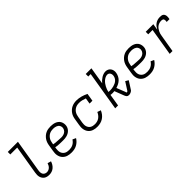

<svg xmlns="http://www.w3.org/2000/svg" viewBox="236 -1927 3128 3128"><g transform="rotate(-45 1800.0 -363.5)"><path d="M357 8Q333 8 309.5 3Q286 -2 267.5 -14.5Q249 -27 236 -46Q223 -65 217 -87Q211 -109 211.5 -133.5Q212 -158 216 -182L298 -677H139V-735H373L280 -173Q276 -151 277 -128.5Q278 -106 287.5 -88Q297 -70 316 -60Q335 -50 357 -50Q376 -50 395 -57.5Q414 -65 428.5 -79Q443 -93 452.5 -110.5Q462 -128 468 -147L529 -129Q520 -101 504.5 -75.5Q489 -50 465.5 -30Q442 -10 413.5 -1Q385 8 357 8Z M870 8Q847 8 823.5 5Q800 2 778.5 -5Q757 -12 738.5 -24.5Q720 -37 705.5 -53.5Q691 -70 682 -91Q673 -112 669 -134.5Q665 -157 666.5 -180.5Q668 -204 672 -228L690 -338Q694 -365 703.5 -392Q713 -419 729.5 -443Q746 -467 768.5 -486.5Q791 -506 817.5 -518Q844 -530 872 -534Q900 -538 927 -538Q953 -538 978.5 -534Q1004 -530 1026.5 -521Q1049 -512 1068 -496.5Q1087 -481 1098.5 -459.5Q1110 -438 1114 -413Q1118 -388 1114 -362Q1111 -341 1100.5 -320.5Q1090 -300 1074 -284Q1058 -268 1038 -257Q1018 -246 997 -240Q976 -234 954.5 -232Q933 -230 912 -230Q890 -230 868.5 -230.5Q847 -231 825 -232Q803 -233 781.5 -235Q760 -237 739 -242L735 -218Q732 -196 732 -174Q732 -152 738 -132Q744 -112 757 -95.5Q770 -79 787.5 -68.5Q805 -58 826.5 -54Q848 -50 871 -50Q893 -50 915.5 -54.5Q938 -59 959 -69.5Q980 -80 997.5 -97Q1015 -114 1028 -134L1085 -108Q1068 -80 1044 -57Q1020 -34 991.5 -19Q963 -4 932 2Q901 8 870 8ZM923 -285Q936 -285 949.5 -286.5Q963 -288 976.5 -292.5Q990 -297 1002.5 -304Q1015 -311 1025 -321.5Q1035 -332 1041.5 -345Q1048 -358 1050 -371Q1053 -387 1050 -403Q1047 -419 1039 -432.5Q1031 -446 1018.5 -455Q1006 -464 991 -469.5Q976 -475 959.5 -477.5Q943 -480 927 -480Q907 -480 886 -476.5Q865 -473 846 -464Q827 -455 810.5 -440Q794 -425 782 -407Q770 -389 763.5 -369Q757 -349 754 -328L749 -300Q770 -295 791.5 -293Q813 -291 835 -290Q857 -289 879 -287Q901 -285 923 -285Z M1464 8Q1440 8 1417.5 5Q1395 2 1373.5 -5.5Q1352 -13 1334 -25.5Q1316 -38 1302.5 -55Q1289 -72 1280.5 -92.5Q1272 -113 1268.5 -135.5Q1265 -158 1266.5 -181.5Q1268 -205 1272 -228L1290 -338Q1294 -365 1303 -391.5Q1312 -418 1328 -441.5Q1344 -465 1366 -484.5Q1388 -504 1414 -516Q1440 -528 1467 -533Q1494 -538 1521 -538Q1549 -538 1576 -534Q1603 -530 1628 -523Q1653 -516 1677.5 -506.5Q1702 -497 1726 -485L1704 -350H1638L1655 -452Q1624 -464 1590.5 -472Q1557 -480 1522 -480Q1522 -480 1522 -480Q1522 -480 1522 -480Q1502 -480 1482 -476Q1462 -472 1443 -462.5Q1424 -453 1408 -438.5Q1392 -424 1381 -406Q1370 -388 1363.5 -368Q1357 -348 1354 -328L1335 -218Q1332 -197 1331.5 -175Q1331 -153 1336.5 -133.5Q1342 -114 1354 -97Q1366 -80 1383 -69.5Q1400 -59 1421 -54.5Q1442 -50 1464 -50Q1489 -50 1515.5 -56.5Q1542 -63 1564.5 -79Q1587 -95 1603.5 -117Q1620 -139 1631 -164L1691 -143Q1677 -109 1654 -79.5Q1631 -50 1600 -29.5Q1569 -9 1533.5 -0.5Q1498 8 1464 8Z M2191 7Q2179 7 2168 2.5Q2157 -2 2149.5 -10.5Q2142 -19 2137 -29Q2132 -39 2128 -50Q2128 -50 2128 -50Q2128 -50 2128 -50L2067 -208Q2056 -207 2045.5 -206Q2035 -205 2024 -205Q2013 -205 2001.5 -206Q1990 -207 1979 -209L1945 0H1879L1991 -677H1935V-735H2066L2017 -437Q2033 -458 2053 -476Q2073 -494 2095.5 -508Q2118 -522 2142.5 -530Q2167 -538 2192 -538Q2219 -538 2242 -526.5Q2265 -515 2279.5 -495Q2294 -475 2299 -449Q2304 -423 2299 -397Q2294 -366 2279.5 -336Q2265 -306 2241 -283Q2217 -260 2187.5 -245Q2158 -230 2127 -221L2186 -71Q2187 -67 2187.5 -63.5Q2188 -60 2189.5 -57Q2191 -54 2193.5 -51.5Q2196 -49 2200 -49Q2206 -49 2211.5 -53Q2217 -57 2220 -62L2307 -198L2359 -168L2272 -32Q2266 -22 2256 -15Q2246 -8 2235.5 -3Q2225 2 2213.5 4.5Q2202 7 2191 7ZM2028 -264Q2049 -264 2070.5 -267Q2092 -270 2113 -276Q2134 -282 2154.5 -291.5Q2175 -301 2192 -316Q2209 -331 2220 -351Q2231 -371 2234 -392Q2237 -408 2234.5 -423.5Q2232 -439 2224.5 -452Q2217 -465 2204 -472.5Q2191 -480 2175 -480Q2150 -480 2127 -468.5Q2104 -457 2084.5 -440Q2065 -423 2050 -402.5Q2035 -382 2023 -359.5Q2011 -337 2002.5 -314Q1994 -291 1989 -267Q1999 -265 2008.5 -264.5Q2018 -264 2028 -264Z M2670 8Q2647 8 2623.5 5Q2600 2 2578.5 -5Q2557 -12 2538.5 -24.5Q2520 -37 2505.5 -53.5Q2491 -70 2482 -91Q2473 -112 2469 -134.5Q2465 -157 2466.5 -180.5Q2468 -204 2472 -228L2490 -338Q2494 -365 2503.5 -392Q2513 -419 2529.5 -443Q2546 -467 2568.5 -486.5Q2591 -506 2617.5 -518Q2644 -530 2672 -534Q2700 -538 2727 -538Q2753 -538 2778.5 -534Q2804 -530 2826.5 -521Q2849 -512 2868 -496.5Q2887 -481 2898.5 -459.5Q2910 -438 2914 -413Q2918 -388 2914 -362Q2911 -341 2900.5 -320.5Q2890 -300 2874 -284Q2858 -268 2838 -257Q2818 -246 2797 -240Q2776 -234 2754.5 -232Q2733 -230 2712 -230Q2690 -230 2668.5 -230.5Q2647 -231 2625 -232Q2603 -233 2581.5 -235Q2560 -237 2539 -242L2535 -218Q2532 -196 2532 -174Q2532 -152 2538 -132Q2544 -112 2557 -95.5Q2570 -79 2587.5 -68.5Q2605 -58 2626.5 -54Q2648 -50 2671 -50Q2693 -50 2715.5 -54.5Q2738 -59 2759 -69.5Q2780 -80 2797.5 -97Q2815 -114 2828 -134L2885 -108Q2868 -80 2844 -57Q2820 -34 2791.5 -19Q2763 -4 2732 2Q2701 8 2670 8ZM2723 -285Q2736 -285 2749.5 -286.5Q2763 -288 2776.5 -292.5Q2790 -297 2802.5 -304Q2815 -311 2825 -321.5Q2835 -332 2841.5 -345Q2848 -358 2850 -371Q2853 -387 2850 -403Q2847 -419 2839 -432.5Q2831 -446 2818.5 -455Q2806 -464 2791 -469.5Q2776 -475 2759.5 -477.5Q2743 -480 2727 -480Q2707 -480 2686 -476.5Q2665 -473 2646 -464Q2627 -455 2610.5 -440Q2594 -425 2582 -407Q2570 -389 2563.5 -369Q2557 -349 2554 -328L2549 -300Q2570 -295 2591.5 -293Q2613 -291 2635 -290Q2657 -289 2679 -287Q2701 -285 2723 -285Z M3134 0 3212 -472H3112V-530H3287L3269 -422Q3282 -446 3299.5 -468.5Q3317 -491 3340 -507Q3363 -523 3389 -530.5Q3415 -538 3442 -538Q3459 -538 3476 -536Q3493 -534 3506.5 -525.5Q3520 -517 3527.5 -502Q3535 -487 3537 -470.5Q3539 -454 3537 -436.5Q3535 -419 3532 -402H3467Q3468 -412 3469.5 -421.5Q3471 -431 3470 -440.5Q3469 -450 3465.5 -458.5Q3462 -467 3454.5 -472Q3447 -477 3437.5 -478.5Q3428 -480 3418 -480Q3396 -480 3374 -474Q3352 -468 3333 -455Q3314 -442 3299.5 -423.5Q3285 -405 3274.5 -384Q3264 -363 3258 -342Q3252 -321 3249 -299L3199 0Z"/></g></svg>

Font: Iosevka Slab Light Extended
Style: Italic
Weight: 300
Width: 7
Italic angle: -9°
Monospace: yes
Designer: Belleve Invis
Foundry: Belleve Invis
Version: Version 11.1.0; ttfautohint (v1.8.3)